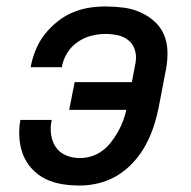

<svg xmlns="http://www.w3.org/2000/svg" viewBox="-20 -562 590 594"><path d="M227 12Q198 12 171 7.5Q144 3 120.5 -8.5Q97 -20 79 -39.5Q61 -59 51.5 -83Q42 -107 40 -135Q38 -163 43 -191H140Q135 -168 138 -146Q141 -124 152.5 -107Q164 -90 184 -81.5Q204 -73 227 -73Q245 -73 263 -78.5Q281 -84 296.5 -95.5Q312 -107 323.5 -122Q335 -137 344.5 -153.5Q354 -170 360.5 -187.5Q367 -205 371 -222H194L211 -308H388L399 -366Q403 -386 398 -405Q393 -424 379 -436Q365 -448 346 -452.5Q327 -457 307 -457Q285 -457 263 -451.5Q241 -446 221 -432.5Q201 -419 188.5 -399Q176 -379 172 -358V-354H75L76 -360Q81 -385 91.5 -410Q102 -435 119 -456.5Q136 -478 158 -495.5Q180 -513 205 -523.5Q230 -534 255.5 -538Q281 -542 306 -542Q334 -542 361.5 -538.5Q389 -535 413 -524.5Q437 -514 456.5 -497Q476 -480 486.5 -456.5Q497 -433 498 -405.5Q499 -378 494 -350L471 -230Q465 -200 455.5 -171Q446 -142 431 -114Q416 -86 394 -61.5Q372 -37 344.5 -20Q317 -3 286.5 4.5Q256 12 227 12Z"/></svg>

Font: Lode Dark
Style: Bold Italic
Weight: 700
Italic angle: -11°
Monospace: yes
Designer: Belleve Invis
Foundry: Belleve Invis
Version: Version 29.2.0; ttfautohint (v1.8.3)